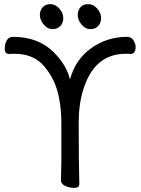

<svg xmlns="http://www.w3.org/2000/svg" viewBox="-20 -894 684 929"><path d="M363.8 -3.9Q363.8 15.1 339.8 15.1Q315.9 15.1 295.4 5.6Q274.9 -3.9 274.9 -22L276.9 -110.8V-299.8Q276.9 -387.7 256.8 -456.8Q236.8 -525.9 185.1 -583Q135.3 -633.8 49.8 -633.8Q31.7 -633.8 25.9 -632.8Q2.9 -632.8 2.9 -657.5Q2.9 -682.1 12.9 -699Q22.9 -715.8 43 -715.8Q165 -715.8 240.2 -641.1Q301.3 -580.1 318.8 -509.8Q344.7 -606.9 421.9 -661.4Q499 -715.8 595.2 -715.8Q615.2 -715.8 625.7 -699Q636.2 -682.1 636.2 -668Q636.2 -632.8 611.8 -632.8Q606 -633.8 587.9 -633.8Q435.1 -633.8 381.8 -457Q360.8 -388.2 360.8 -299.8Q360.8 -109.9 363.8 -3.9ZM455.1 -768.1Q440.9 -752.9 417 -752.9Q393.1 -752.9 374.5 -775.4Q356 -797.9 356 -821Q356 -844.2 369.4 -859.1Q382.8 -874 407 -874Q431.2 -874 450.2 -852.5Q469.2 -831.1 469.2 -807.1Q469.2 -783.2 455.1 -768.1ZM272 -768.1Q257.8 -752.9 233.9 -752.9Q210 -752.9 191.4 -775.4Q172.9 -797.9 172.9 -821Q172.9 -844.2 186.5 -859.1Q200.2 -874 224.1 -874Q248 -874 267.1 -852.5Q286.1 -831.1 286.1 -807.1Q286.1 -783.2 272 -768.1Z"/></svg>

Font: LXGW WenKai Screen R
Style: Regular
Weight: 400
Designer: Fontworks Inc.
Version: Version 1.235;May 31, 2022